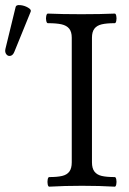

<svg xmlns="http://www.w3.org/2000/svg" viewBox="-20 -718 497 742"><path d="M170.4 -33.7Q201.7 -33.7 220.2 -38.1Q238.8 -42.5 248 -54.9Q257.3 -67.4 257.3 -90.8V-572.3Q257.3 -595.2 247.3 -607.4Q237.3 -619.6 217.8 -624Q198.2 -628.4 165 -628.4Q160.6 -628.4 158.7 -637.7Q156.7 -647 158.7 -656.2Q160.6 -665.5 165 -665.5Q218.8 -663.1 294.4 -663.1Q369.6 -663.1 423.3 -665.5Q427.7 -665.5 429.4 -656.2Q431.2 -647 429.4 -637.7Q427.7 -628.4 423.3 -628.4Q392.1 -628.4 373.3 -624Q354.5 -619.6 345 -607.4Q335.4 -595.2 335.4 -572.3V-90.8Q335.4 -67.4 345 -54.9Q354.5 -42.5 373 -38.1Q391.6 -33.7 423.3 -33.7Q427.7 -33.7 429.4 -24.4Q431.2 -15.1 429.4 -5.9Q427.7 3.4 423.3 3.4Q364.7 0 296.9 0Q229 0 170.4 3.4Q166 3.4 164.3 -5.9Q162.6 -15.1 164.3 -24.4Q166 -33.7 170.4 -33.7ZM1 -529.3 40.5 -691.4Q42.5 -699.7 58.3 -698.2Q74.2 -696.8 88.1 -688.7Q102.1 -680.7 98.6 -672.9L35.6 -518.1Q30.3 -504.4 20.5 -502.2Q10.7 -500 4.4 -508.3Q-2 -516.6 1 -529.3Z"/></svg>

Font: Junicode Two Beta VF
Style: Regular
Weight: 400
Designer: Peter S. Baker
Foundry: Briery Creek Software
Version: Version 1.031 beta; ttfautohint (v1.8.1.43-b0c9)